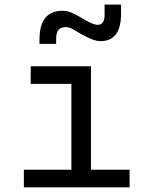

<svg xmlns="http://www.w3.org/2000/svg" viewBox="-20 -801 626 821"><path d="M82 0V-75.2H285.2V-442.4H111.3V-517.6H369.1V-75.2H534.2V0ZM148.9 -613.3V-632.8Q148.9 -754.9 247.6 -754.9Q268.1 -754.9 286.4 -746.6Q304.7 -738.3 324.2 -727.1Q349.1 -711.9 367.4 -703.4Q385.7 -694.8 397.9 -694.8Q427.2 -694.8 427.2 -737.3V-781.2H497.6V-742.2Q497.6 -625 409.7 -625Q394 -625 373 -633.1Q352.1 -641.1 326.2 -655.8Q309.6 -665.5 293.2 -675.3Q276.9 -685.1 261.2 -685.1Q220.2 -685.1 220.2 -637.7V-613.3Z"/></svg>

Font: Cascadia Code PL SemiLight
Style: Regular
Weight: 350
Monospace: yes
Designer: Aaron Bell
Foundry: Saja Typeworks
Version: Version 2404.023; ttfautohint (v1.8.4)